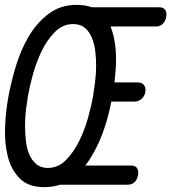

<svg xmlns="http://www.w3.org/2000/svg" viewBox="-44 -760 704 790"><path d="M138 10Q72 10 36.5 -26.5Q1 -63 -12.5 -118.5Q-26 -174 -23 -240Q-20 -306 -9 -365Q2 -424 22 -490Q42 -556 75 -611.5Q108 -667 156.5 -703.5Q205 -740 271 -740Q307 -740 334 -730H611Q629 -730 636 -719Q643 -708 640 -690Q637 -673 626 -662Q615 -651 597 -651H411Q418 -633 423 -613Q436 -557 433 -491Q431 -455 427 -421H522Q540 -421 548.5 -410Q557 -399 554 -381.5Q551 -364 538.5 -353Q526 -342 508 -342H414Q405 -293 388 -240Q367 -174 334 -119Q322 -98 307 -79H495Q513 -79 520 -68Q527 -57 524 -40Q521 -22 510 -11Q499 0 481 0H203Q173 10 138 10ZM152 -69Q196 -69 228 -102Q260 -135 282.5 -181Q305 -227 319 -278Q333 -329 339 -365Q343 -390 347 -421Q351 -452 351.5 -485Q352 -518 348 -549.5Q344 -581 333.5 -606Q323 -631 304.5 -646Q286 -661 257 -661Q214 -661 181.5 -628Q149 -595 127 -549Q105 -503 91 -452Q77 -401 71 -365Q67 -341 63 -309.5Q59 -278 59 -245.5Q59 -213 62.5 -181Q66 -149 76.5 -124.5Q87 -100 105.5 -84.5Q124 -69 152 -69Z"/></svg>

Font: Maple Mono NL Light
Style: Italic
Weight: 300
Italic angle: -10°
Monospace: yes
Designer: subframe7536
Version: Version 7.000